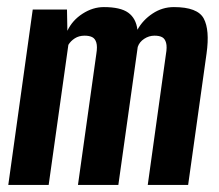

<svg xmlns="http://www.w3.org/2000/svg" viewBox="-20 -522 617 542"><path d="M3.4 0 72.4 -495H169.1L170.2 -435.1Q184.2 -464.8 213.2 -483.4Q242.1 -502 273.1 -502Q320 -502 342 -486.2Q364 -470.3 368 -438Q383.3 -465.7 410.8 -483.8Q438.2 -502 470.8 -502Q537.7 -502 555.1 -469.8Q572.4 -437.6 563.1 -371L511.1 0H397.1L448.4 -368.8Q452 -389.3 448.9 -400.9Q445.8 -412.5 437.9 -416.9Q430 -421.3 416 -421.3Q400.5 -421.3 387 -412.4Q373.4 -403.5 368.8 -389.4L314.1 0H200.1L252 -370.4Q255.3 -390.5 251.9 -401.8Q248.5 -413.1 240.2 -417.2Q232 -421.3 218.7 -421.3Q202.9 -421.3 191.2 -413.8Q179.5 -406.3 173 -395.4L117.4 0Z"/></svg>

Font: Alumni Sans Thin
Style: Italic
Weight: 100
Italic angle: -8°
Designer: Robert E. Leuschke
Foundry: Robert E. Leuschke
Version: Version 1.016